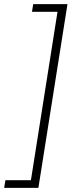

<svg xmlns="http://www.w3.org/2000/svg" viewBox="-83 -725 384 925"><path d="M-63 180 -57 143H66L194 -668H71L77 -705H242L102 180Z"/></svg>

Font: Nunito Sans 12pt ExtraLight 12pt ExtraLight
Style: Italic
Weight: 250
Italic angle: -9°
Version: Version 3.101;gftools[0.9.27]